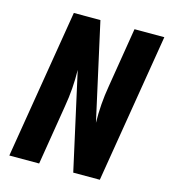

<svg xmlns="http://www.w3.org/2000/svg" viewBox="-109 -825 819 914"><g transform="rotate(15 300.0 -367.5)"><path d="M21 0 142 -735H273L379 -257Q378 -303 381.5 -349Q385 -395 393 -441L441 -735H588L467 0H336L230 -478Q231 -432 227.5 -386Q224 -340 216 -294L168 0Z"/></g></svg>

Font: Iosevka Curly Heavy Extended
Style: Italic
Weight: 900
Width: 7
Italic angle: -9°
Monospace: yes
Designer: Belleve Invis
Foundry: Belleve Invis
Version: Version 11.1.0; ttfautohint (v1.8.3)